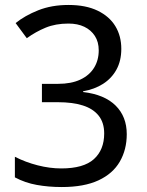

<svg xmlns="http://www.w3.org/2000/svg" viewBox="-20 -744 591 774"><path d="M229 10Q176 10 128.5 1.5Q81 -7 40 -29V-112Q83 -90 132 -77.5Q181 -65 227 -65Q317 -65 358.5 -102.5Q400 -140 400 -206Q400 -250 377.5 -278Q355 -306 313.5 -319Q272 -332 214 -332H149V-406H214Q267 -406 303.5 -423Q340 -440 359 -470.5Q378 -501 378 -541Q378 -575 362.5 -599Q347 -623 320 -636Q293 -649 256 -649Q204 -649 164 -632.5Q124 -616 88 -590L43 -651Q80 -681 134 -702.5Q188 -724 256 -724Q326 -724 373.5 -701Q421 -678 445 -638.5Q469 -599 469 -547Q469 -499 449.5 -463.5Q430 -428 395.5 -406Q361 -384 315 -376V-373Q401 -363 446 -318.5Q491 -274 491 -203Q491 -141 463 -92.5Q435 -44 377 -17Q319 10 229 10Z"/></svg>

Font: loriya25
Style: Book
Weight: 400
Designer: Jelle Bosma - Monotype Design Team
Foundry: Monotype Imaging Inc.
Version: Version 2.003